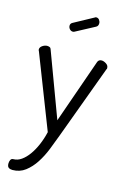

<svg xmlns="http://www.w3.org/2000/svg" viewBox="-138 -764 696 1059"><g transform="rotate(15 210.0 -234.5)"><path d="M17 -439Q14 -443 14 -448Q14 -461 27.5 -470Q41 -479 54 -479Q62 -479 68.5 -476Q75 -473 77 -465L214 -97L343 -465Q349 -479 365 -479Q377 -479 391 -470Q405 -461 405 -447Q405 -445 405 -443Q405 -441 403 -439L248 -19Q233 22 215.5 66Q198 110 174 147Q150 184 118.5 208Q87 232 45 232Q32 232 23.5 226Q15 220 15 203Q15 192 19.5 182.5Q24 173 35 173Q59 173 81 157.5Q103 142 122 115.5Q141 89 156 54Q171 19 180 -20ZM180 -594Q175 -591 170 -591Q159 -591 151.5 -599.5Q144 -608 144 -619Q144 -631 155 -637L267 -698Q270 -701 275 -701Q286 -701 292.5 -692Q299 -683 299 -673Q299 -657 287 -651Z"/></g></svg>

Font: Dosis
Style: Book
Weight: 400
Designer: EdgarTolentino, PabloImpallari, IginoMarini
Foundry: EdgarTolentino, PabloImpallari, IginoMarini
Version: Version 1.007